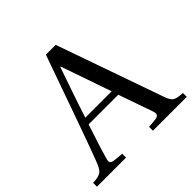

<svg xmlns="http://www.w3.org/2000/svg" viewBox="-203 -859 1026 1026"><g transform="rotate(-45 310.5 -346.0)"><path d="M-29 0H191V-29L139 -34C109 -37 106 -47 114 -74C131 -134 152 -196 175 -267H399L466 -76C476 -47 471 -36 439 -33L394 -29V0H650V-29C592 -34 581 -37 563 -89L351 -692H277L172 -396C141 -309 99 -189 64 -98C43 -44 34 -32 -29 -29ZM188 -305C220 -405 255 -503 285 -591H288L387 -305Z"/></g></svg>

Font: Lingua Franca
Style: Regular
Weight: 400
Version: Version 1.19